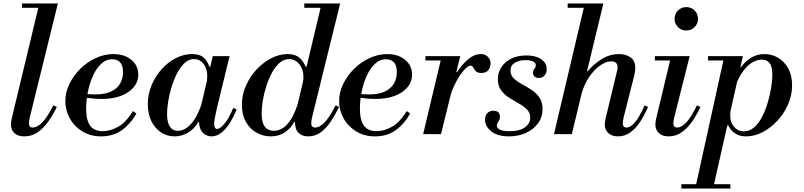

<svg xmlns="http://www.w3.org/2000/svg" viewBox="-20 -774 4639 1108"><path d="M120 13Q83 13 63 -6Q43 -25 43 -56Q43 -64 44.5 -72Q46 -80 47 -87L207 -754H314L152 -97Q149 -84 148 -76Q147 -68 147 -63Q147 -38 169 -38Q195 -38 223.5 -67Q252 -96 288 -166L308 -157Q288 -115 261 -76Q234 -37 199.5 -12Q165 13 120 13ZM107 -729V-754H302V-729Z M564 13Q502 13 455 -16Q408 -45 382.5 -91.5Q357 -138 357 -190Q357 -241 380.5 -289.5Q404 -338 443.5 -377Q483 -416 533 -439Q583 -462 635 -462Q677 -462 709 -447Q741 -432 759.5 -405.5Q778 -379 778 -344Q778 -302 751 -270Q724 -238 677 -220.5Q630 -203 569 -203Q546 -203 521 -205Q496 -207 476.5 -210Q457 -213 450 -214L455 -239Q472 -232 490 -230.5Q508 -229 528 -229Q588 -229 623.5 -247Q659 -265 674.5 -294Q690 -323 690 -357Q690 -397 673 -414.5Q656 -432 628 -432Q591 -432 562.5 -404.5Q534 -377 515 -333.5Q496 -290 486.5 -241Q477 -192 477 -148Q477 -81 500 -49Q523 -17 574 -17Q615 -17 661 -42Q707 -67 747 -133L767 -119Q735 -61 685 -24Q635 13 564 13Z M987 13Q945 13 910 -9.5Q875 -32 854 -74Q833 -116 833 -173Q833 -231 855 -283Q877 -335 913.5 -375.5Q950 -416 995.5 -439Q1041 -462 1088 -462Q1134 -462 1156 -441Q1178 -420 1188 -389H1194L1173 -298Q1174 -309 1175 -317Q1176 -325 1176 -335Q1176 -378 1154.5 -405.5Q1133 -433 1100 -433Q1070 -433 1045.5 -410.5Q1021 -388 1002 -351Q983 -314 970 -271.5Q957 -229 950.5 -188Q944 -147 944 -117Q944 -69 960 -44Q976 -19 1007 -19Q1028 -19 1051 -32Q1074 -45 1097.5 -78Q1121 -111 1142 -170L1130 -70H1124Q1102 -30 1065 -8.5Q1028 13 987 13ZM1200 13Q1184 13 1167 4.5Q1150 -4 1139 -24.5Q1128 -45 1128 -81Q1128 -96 1130.5 -114Q1133 -132 1138 -154L1208 -450H1305L1231 -147Q1224 -116 1220 -94.5Q1216 -73 1216 -59Q1216 -30 1233 -30Q1250 -30 1275.5 -60.5Q1301 -91 1326 -151L1346 -142Q1331 -105 1309.5 -69.5Q1288 -34 1260.5 -10.5Q1233 13 1200 13Z M1758 13Q1724 13 1703 -7Q1682 -27 1682 -74Q1682 -89 1684.5 -109Q1687 -129 1693 -153L1836 -754H1943L1781 -97Q1778 -84 1777 -76Q1776 -68 1776 -63Q1776 -38 1799 -38Q1824 -38 1852.5 -67Q1881 -96 1917 -166L1937 -157Q1915 -113 1889.5 -74Q1864 -35 1832 -11Q1800 13 1758 13ZM1542 13Q1498 13 1460 -8.5Q1422 -30 1399 -70.5Q1376 -111 1376 -169Q1376 -227 1399.5 -280Q1423 -333 1461.5 -374Q1500 -415 1546.5 -438.5Q1593 -462 1639 -462Q1683 -462 1707 -441.5Q1731 -421 1744 -389H1751L1728 -298Q1730 -308 1730.5 -317Q1731 -326 1731 -333Q1731 -375 1707 -404Q1683 -433 1648 -433Q1618 -433 1593 -411Q1568 -389 1549 -353.5Q1530 -318 1516.5 -276Q1503 -234 1496.5 -193Q1490 -152 1490 -120Q1490 -66 1508.5 -42.5Q1527 -19 1561 -19Q1580 -19 1603 -29.5Q1626 -40 1650.5 -72.5Q1675 -105 1697 -170L1685 -70H1678Q1659 -35 1625 -11Q1591 13 1542 13ZM1736 -729V-754H1931V-729Z M2144 13Q2082 13 2035 -16Q1988 -45 1962.5 -91.5Q1937 -138 1937 -190Q1937 -241 1960.5 -289.5Q1984 -338 2023.5 -377Q2063 -416 2113 -439Q2163 -462 2215 -462Q2257 -462 2289 -447Q2321 -432 2339.5 -405.5Q2358 -379 2358 -344Q2358 -302 2331 -270Q2304 -238 2257 -220.5Q2210 -203 2149 -203Q2126 -203 2101 -205Q2076 -207 2056.5 -210Q2037 -213 2030 -214L2035 -239Q2052 -232 2070 -230.5Q2088 -229 2108 -229Q2168 -229 2203.5 -247Q2239 -265 2254.5 -294Q2270 -323 2270 -357Q2270 -397 2253 -414.5Q2236 -432 2208 -432Q2171 -432 2142.5 -404.5Q2114 -377 2095 -333.5Q2076 -290 2066.5 -241Q2057 -192 2057 -148Q2057 -81 2080 -49Q2103 -17 2154 -17Q2195 -17 2241 -42Q2287 -67 2327 -133L2347 -119Q2315 -61 2265 -24Q2215 13 2144 13Z M2422 0 2529 -450H2636L2525 0ZM2435 -425V-450H2624V-425ZM2573 -195 2611 -358H2618Q2645 -401 2681 -431.5Q2717 -462 2754 -462Q2772 -462 2784.5 -454.5Q2797 -447 2804 -435Q2811 -423 2811 -407Q2811 -387 2798.5 -370Q2786 -353 2758 -353Q2735 -353 2725.5 -363.5Q2716 -374 2711 -384.5Q2706 -395 2696 -395Q2684 -395 2667 -379Q2650 -363 2631.5 -335Q2613 -307 2597 -271Q2581 -235 2573 -195Z M2918 13Q2851 13 2815 -16Q2779 -45 2779 -83Q2779 -108 2792.5 -121.5Q2806 -135 2828 -135Q2846 -135 2855.5 -126Q2865 -117 2865 -102Q2865 -84 2856 -72Q2847 -60 2847 -48Q2847 -35 2864.5 -26Q2882 -17 2920 -17Q2981 -17 3010.5 -40Q3040 -63 3040 -95Q3040 -123 3021 -142Q3002 -161 2974.5 -176.5Q2947 -192 2919 -209.5Q2891 -227 2872 -252.5Q2853 -278 2853 -317Q2853 -354 2872.5 -385Q2892 -416 2929 -435Q2966 -454 3018 -454Q3056 -454 3082 -443.5Q3108 -433 3121.5 -415.5Q3135 -398 3135 -375Q3135 -352 3122 -338Q3109 -324 3089 -324Q3074 -324 3065 -332Q3056 -340 3056 -354Q3056 -369 3064 -377.5Q3072 -386 3072 -398Q3072 -412 3056 -419.5Q3040 -427 3013 -427Q2976 -427 2951 -412Q2926 -397 2926 -367Q2926 -340 2944.5 -322Q2963 -304 2991 -289Q3019 -274 3046.5 -256Q3074 -238 3092.5 -211.5Q3111 -185 3111 -144Q3111 -98 3085 -62.5Q3059 -27 3015 -7Q2971 13 2918 13Z M3177 0 3355 -754H3462L3280 0ZM3546 13Q3511 13 3490.5 -6Q3470 -25 3470 -56Q3470 -64 3471.5 -72Q3473 -80 3474 -87L3540 -361Q3542 -369 3543 -375Q3544 -381 3544 -387Q3544 -404 3534 -412Q3524 -420 3507 -420Q3477 -420 3443 -396Q3409 -372 3380.5 -330.5Q3352 -289 3337 -236L3365 -363H3372Q3402 -401 3450 -431.5Q3498 -462 3553 -462Q3591 -462 3618.5 -443Q3646 -424 3646 -382Q3646 -364 3640 -338L3579 -97Q3576 -84 3575 -76Q3574 -68 3574 -63Q3574 -38 3596 -38Q3618 -38 3643.5 -67Q3669 -96 3700 -166L3720 -157Q3701 -113 3676 -74Q3651 -35 3619 -11Q3587 13 3546 13ZM3256 -729V-754H3450V-729Z M3940 -598Q3912 -598 3892.5 -617.5Q3873 -637 3873 -665Q3873 -694 3892.5 -713.5Q3912 -733 3940 -733Q3969 -733 3988.5 -713.5Q4008 -694 4008 -665Q4008 -637 3988.5 -617.5Q3969 -598 3940 -598ZM3839 13Q3802 13 3782 -6Q3762 -25 3762 -56Q3762 -64 3763.5 -72Q3765 -80 3766 -87L3853 -450H3960L3871 -97Q3868 -84 3867 -76Q3866 -68 3866 -63Q3866 -38 3888 -38Q3912 -38 3940 -67Q3968 -96 4002 -166L4022 -157Q4003 -115 3976.5 -76Q3950 -37 3916 -12Q3882 13 3839 13ZM3759 -425V-450H3948V-425Z M3992 314 4160 -450H4267L4095 314ZM3912 314V289H4195V314ZM4286 13Q4247 13 4222 -4Q4197 -21 4183 -50H4176L4196 -138Q4195 -128 4194.5 -121Q4194 -114 4194 -106Q4194 -67 4216.5 -41.5Q4239 -16 4273 -16Q4306 -16 4332.5 -39.5Q4359 -63 4378.5 -101Q4398 -139 4411 -183.5Q4424 -228 4430.5 -269.5Q4437 -311 4437 -341Q4437 -391 4421 -410.5Q4405 -430 4376 -430Q4353 -430 4327.5 -417Q4302 -404 4277.5 -375Q4253 -346 4232 -298L4249 -386H4256Q4278 -418 4313 -440Q4348 -462 4392 -462Q4434 -462 4470.5 -440.5Q4507 -419 4529 -379Q4551 -339 4551 -282Q4551 -224 4527.5 -171Q4504 -118 4465.5 -76.5Q4427 -35 4380 -11Q4333 13 4286 13ZM4066 -425V-450H4255V-425Z"/></svg>

Font: Libre Bodoni
Style: Italic
Weight: 400
Italic angle: -13°
Designer: Pablo Impallari, Rodrigo Fuenzalida
Foundry: Impallari Type
Version: Version 2.005;gftools[0.9.23]